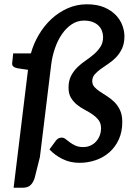

<svg xmlns="http://www.w3.org/2000/svg" viewBox="-20 -751 634 895"><path d="M124 -502Q136.5 -547.5 161 -589Q185.5 -630.5 219.2 -662Q253 -693.5 295 -712.2Q337 -731 385 -731Q432.5 -731 465.8 -716.8Q499 -702.5 520 -680.5Q541 -658.5 550.5 -632.2Q560 -606 560 -582Q560 -548.5 549 -525Q538 -501.5 521.2 -484Q504.5 -466.5 485 -453.8Q465.5 -441 448.8 -428.8Q432 -416.5 421 -403.5Q410 -390.5 410 -373Q410 -357 420.2 -345.5Q430.5 -334 446.2 -323.8Q462 -313.5 480 -302Q498 -290.5 513.8 -274.8Q529.5 -259 539.8 -236.8Q550 -214.5 550 -182Q550 -136.5 533.8 -101Q517.5 -65.5 490 -41.2Q462.5 -17 426.2 -4.5Q390 8 350.5 8Q307 8 271.2 -9.8Q235.5 -27.5 210.5 -54.5L239.5 -94Q244.5 -101 251.2 -105.2Q258 -109.5 268 -109.5Q277.5 -109.5 286.2 -102.5Q295 -95.5 306 -87.2Q317 -79 331.8 -72.2Q346.5 -65.5 368.5 -65.5Q386 -65.5 401.2 -72.2Q416.5 -79 427.5 -91Q438.5 -103 444.8 -119Q451 -135 451 -153.5Q451 -176 439.8 -190.8Q428.5 -205.5 411.8 -217.2Q395 -229 375.2 -239.2Q355.5 -249.5 338.8 -263Q322 -276.5 310.8 -295.2Q299.5 -314 299.5 -342.5Q299.5 -375 311.5 -397.8Q323.5 -420.5 341.2 -437.8Q359 -455 380 -469.2Q401 -483.5 418.8 -499Q436.5 -514.5 448.5 -533.2Q460.5 -552 460.5 -578.5Q460.5 -592.5 455.5 -606.2Q450.5 -620 439.8 -631Q429 -642 412 -648.5Q395 -655 371 -655Q340.5 -655 314.8 -638Q289 -621 269.2 -592.5Q249.5 -564 236.5 -526.8Q223.5 -489.5 218.5 -449L166 -19L141.5 79Q134.5 100.5 122 112.2Q109.5 124 86.5 124H43.5L110.5 -425.5L60.5 -433Q48.5 -435.5 41.8 -441.5Q35 -447.5 37 -459L41.5 -502Z"/></svg>

Font: Lato SemiBold
Style: Italic
Weight: 600
Italic angle: -7°
Designer: Lukasz Dziedzic with Adam Twardoch and Botio Nikoltchev
Foundry: tyPoland Lukasz Dziedzic
Version: Version 2.015; 2015-08-06; http://www.latofonts.com/